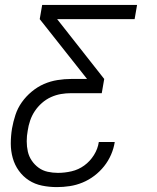

<svg xmlns="http://www.w3.org/2000/svg" viewBox="-20 -540 640 783"><path d="M212 223Q181 223 151.5 217Q122 211 98 195.5Q74 180 57 156.5Q40 133 32 104.5Q24 76 24 45.5Q24 15 29 -16Q34 -44 43 -71.5Q52 -99 69 -123Q86 -147 109.5 -166.5Q133 -186 159.5 -197.5Q186 -209 214.5 -213.5Q243 -218 270 -218H335L142 -462L152 -520H539L529 -462H213L405 -218L395 -160H270Q249 -160 228.5 -156.5Q208 -153 188 -144Q168 -135 151 -120Q134 -105 122 -87Q110 -69 103 -48.5Q96 -28 93 -7Q89 14 89 36Q89 58 93.5 78Q98 98 109.5 115Q121 132 137.5 144Q154 156 174.5 160.5Q195 165 216 165Q244 165 272 158.5Q300 152 323.5 135Q347 118 363 92.5Q379 67 383 39H448Q444 65 433 90.5Q422 116 404.5 138Q387 160 364.5 177Q342 194 316.5 204.5Q291 215 264.5 219Q238 223 212 223Z"/></svg>

Font: Iosevka Light Extended Oblique
Style: Regular
Weight: 300
Width: 7
Italic angle: -9°
Monospace: yes
Designer: Belleve Invis
Foundry: Belleve Invis
Version: Version 32.5.0; ttfautohint (v1.8.4)